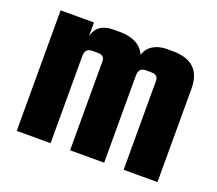

<svg xmlns="http://www.w3.org/2000/svg" viewBox="-90 -618 838 741"><g transform="rotate(20 328.5 -247.5)"><path d="M479 -495H503Q620 -495 620 -384V0H481V-365Q481 -390 454 -390H430Q401 -390 401 -358V0H261V-365Q261 -390 234 -390H210Q181 -390 181 -358V0H42V-495H179V-439Q193 -495 259 -495H284Q366 -495 391 -439Q398 -465 421.5 -480Q445 -495 479 -495Z"/></g></svg>

Font: Teko Semibold
Style: Regular
Weight: 600
Designer: Manushi Parikh, Jonny Pinhorn
Foundry: Indian Type Foundry
Version: Version 1.105;PS 1.0;hotconv 1.0.78;makeotf.lib2.5.61930; tt